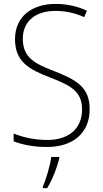

<svg xmlns="http://www.w3.org/2000/svg" viewBox="-20 -837 529 985"><path d="M440 -277C440 -391 370 -428 256 -473C163 -509 97 -539 97 -638C97 -732 167 -781 264 -781C309 -781 360 -773 412 -749L426 -782C379 -804 324 -817 265 -817C146 -817 57 -754 57 -636C57 -520 130 -481 233 -441C343 -399 401 -368 401 -276C401 -173 328 -119 223 -119C157 -119 96 -133 50 -152V-112C94 -95 150 -83 222 -83C349 -83 440 -150 440 -277ZM284 -24V-32H243C238 10 215 87 200 120V128H222C250 83 272 24 284 -24Z"/></svg>

Font: Noto Sans Kannada UI SemiCondensed ExtraLight
Style: Regular
Weight: 200
Width: 4
Designer: Jelle Bosma - Monotype Design Team
Foundry: Monotype Imaging Inc.
Version: Version 2.005